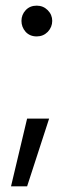

<svg xmlns="http://www.w3.org/2000/svg" viewBox="-20 -531 257 680"><path d="M110 -402Q86 -402 71 -418Q56 -435 56 -457Q56 -479 71 -495Q86 -511 110 -511Q133 -511 149 -495Q165 -479 165 -457Q165 -435 149 -418Q133 -402 110 -402ZM154 -111 76 129H19L76 -111Z"/></svg>

Font: A_ThatdaokhamC
Style: Regular
Weight: 400
Designer: Rangsiwut Chaisin
Foundry: Rangsiwut Chaisin
Version: Version 1.000